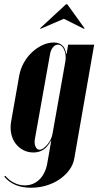

<svg xmlns="http://www.w3.org/2000/svg" viewBox="-59 -704 471 899"><path d="M260 -495H382L289 37Q284 67 265.5 92Q247 117 220 135.5Q193 154 158.5 164.5Q124 175 86 175Q4 175 -39 123L-34 119Q-17 140 7 152Q31 164 57 164Q98 164 126.5 135.5Q155 107 163 57L181 -46H180Q163 -15 143 -2.5Q123 10 98 10Q71 10 49.5 -1.5Q28 -13 13.5 -32.5Q-1 -52 -6.5 -78.5Q-12 -105 -7 -134L31 -350Q37 -382 52.5 -410Q68 -438 90.5 -459Q113 -480 139.5 -492.5Q166 -505 193 -505Q216 -505 231 -493Q246 -481 251 -452H253ZM104 -51Q101 -31 107.5 -17Q114 -3 126 -3Q135 -3 144.5 -10Q154 -17 163 -27.5Q172 -38 178.5 -51.5Q185 -65 187 -78L247 -416Q252 -447 241.5 -471Q231 -495 212 -495Q199 -495 188.5 -482Q178 -469 175 -449ZM250 -684H256L338 -570H332L240 -616L133 -570H127Z"/></svg>

Font: Moniqa Black Ita Display
Style: Italic
Weight: 900
Italic angle: -10°
Designer: Rajesh Rajput
Foundry: Rajesh Rajput
Version: Version 1.000